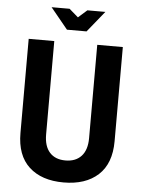

<svg xmlns="http://www.w3.org/2000/svg" viewBox="-58 -899 708 957"><g transform="rotate(5 296.0 -420.5)"><path d="M296 12Q186 12 123.5 -45.5Q61 -103 61 -215V-686H189V-219Q189 -160 217 -129Q245 -98 296 -98Q347 -98 375.5 -129Q404 -160 404 -219V-686H532V-215Q532 -103 469 -45.5Q406 12 296 12ZM247 -748 161 -853H251L296 -814L340 -853H430L345 -748Z"/></g></svg>

Font: Archivo Narrow
Style: Bold
Weight: 700
Designer: Hector Gatti
Foundry: Omnibus-Type
Version: Version 3.002